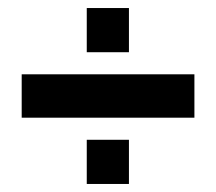

<svg xmlns="http://www.w3.org/2000/svg" viewBox="-20 -536 538 478"><path d="M34 -243V-351H464V-243ZM196 -78V-188H301V-78ZM196 -406V-516H301V-406Z"/></svg>

Font: Rokkitt ExtraBold
Style: Regular
Weight: 800
Version: Version 3.103